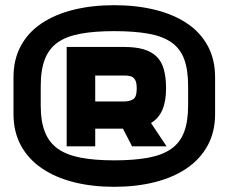

<svg xmlns="http://www.w3.org/2000/svg" viewBox="-20 -625 882 740"><path d="M809 -186V-327Q809 -396 780.5 -448.5Q752 -501 700 -535.5Q648 -570 576.5 -587.5Q505 -605 420 -605Q335 -605 264 -587.5Q193 -570 141 -535.5Q89 -501 60.5 -448.5Q32 -396 32 -327V-186Q32 -117 60.5 -64.5Q89 -12 141 23.5Q193 59 264 77Q335 95 420 95Q505 95 576.5 77Q648 59 700 23.5Q752 -12 780.5 -64.5Q809 -117 809 -186ZM705 -294V-218Q705 -157 689.5 -116Q674 -75 639.5 -51Q605 -27 550.5 -17Q496 -7 420 -7Q344 -7 290 -17.5Q236 -28 202.5 -52Q169 -76 153 -116.5Q137 -157 137 -218V-294Q137 -356 153 -397Q169 -438 202.5 -461.5Q236 -485 290 -495Q344 -505 420 -505Q496 -505 550.5 -495.5Q605 -486 639.5 -462.5Q674 -439 689.5 -398Q705 -357 705 -294ZM458 -444H237V-61H347V-129H454L489 -61H622L562 -151Q591 -168 605.5 -201Q620 -234 620 -284Q620 -327 611.5 -357.5Q603 -388 583.5 -407Q564 -426 533.5 -435Q503 -444 458 -444ZM459 -234H347V-334H458Q471 -334 482 -331.5Q493 -329 500 -318.5Q507 -308 507 -284Q507 -250 492.5 -242Q478 -234 459 -234Z"/></svg>

Font: Advent Pro Expanded
Style: Bold
Weight: 700
Width: 7
Designer: VivaRado, Andreas Kalpakidis
Foundry: VivaRado, Andreas Kalpakidis
Version: Version 3.000